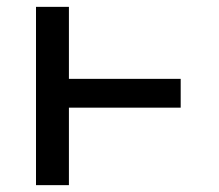

<svg xmlns="http://www.w3.org/2000/svg" viewBox="-20 -540 640 560"><path d="M85 0V-520H181V-310H507V-226H181V0Z"/></svg>

Font: Iosevka Aile Medium
Style: Regular
Weight: 500
Designer: Belleve Invis
Foundry: Belleve Invis
Version: Version 27.3.5; ttfautohint (v1.8.4)